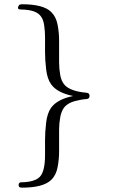

<svg xmlns="http://www.w3.org/2000/svg" viewBox="-20 -760 540 893"><path d="M382.8 -299.3Q356 -297.4 327.4 -289.6Q298.8 -281.7 281.7 -264.2Q265.6 -245.6 260.3 -215.6Q254.9 -185.5 254.9 -157.7V-54.7Q254.9 -19 247.8 18.1Q240.7 55.2 217.8 77.1Q180.7 112.8 82 112.8Q72.8 112.8 69.3 108.9Q66.4 105 66.4 101.1Q66.4 98.1 67.4 95.2Q70.3 87.9 78.1 87.9Q142.6 86.9 166 61.5Q189.5 35.6 189.5 -39.1V-108.9Q189.5 -147 194.6 -189.9Q199.7 -232.9 217.3 -258.3Q245.6 -298.3 320.3 -313.5Q245.1 -328.6 217.3 -368.7Q199.7 -394 194.6 -437.3Q189.5 -480.5 189.5 -518.1V-587.9Q189.5 -613.8 185.3 -643.3Q181.2 -672.9 166 -689Q143.1 -714.8 78.1 -715.8Q63.5 -715.8 63.5 -723.6Q63.5 -728.5 68.4 -735.8Q72.3 -740.2 82 -740.2Q181.6 -740.2 217.8 -704.6Q240.7 -682.6 247.8 -645.3Q254.9 -607.9 254.9 -572.8V-469.2Q254.9 -441.4 260 -411.6Q265.1 -381.8 281.2 -364.3Q308.6 -335 382.8 -328.6Q394.5 -327.1 396 -318.4Q396.5 -315.9 396.5 -314Q396.5 -308.1 393.6 -304.7Q390.6 -299.8 382.8 -299.3Z"/></svg>

Font: Caudex
Style: Regular
Weight: 400
Version: Version 1.04